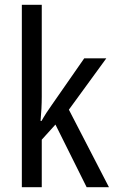

<svg xmlns="http://www.w3.org/2000/svg" viewBox="-20 -780 480 800"><path d="M154 -377V-760H71V0H154V-198L211 -261L341 0H434L267 -323L423 -537H331L196 -343C182 -324 164 -296 153 -276H149C152 -308 154 -345 154 -377Z"/></svg>

Font: Noto Sans Lao Looped Condensed
Style: Regular
Weight: 400
Width: 3
Designer: Mark Frömberg, Ben Mitchell
Foundry: The Fontpad Ltd
Version: Version 1.002